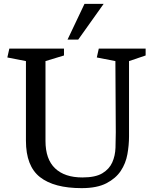

<svg xmlns="http://www.w3.org/2000/svg" viewBox="-20 -949 789 983"><path d="M212.9 -636.2V-227.5Q212.9 -133.8 262 -87.2Q311 -40.5 401.9 -40.5Q468.8 -40.5 504.2 -62Q539.6 -83.5 554.7 -117.4Q569.8 -151.4 571.3 -192.4Q572.8 -233.4 572.8 -271.5L570.8 -636.2L475.6 -654.8L485.8 -700.2H725.6V-665L640.6 -636.2V-250.5Q640.6 -206.5 632.3 -159.7Q624 -112.8 598.4 -74.2Q572.8 -35.6 524.7 -10.7Q476.6 14.2 397.9 14.2Q256.8 14.2 184.8 -42.2Q112.8 -98.6 112.8 -228.5V-636.2L17.6 -654.8L27.8 -700.2H307.6V-665ZM380.4 -746.1H325.7L412.6 -929.2H510.7Z"/></svg>

Font: Brawler
Style: Regular
Weight: 400
Version: Version 1.000